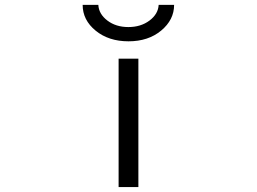

<svg xmlns="http://www.w3.org/2000/svg" viewBox="-20 -757 1040 777"><path d="M460 0V-519.5H540V0ZM622.1 -737.3H684.6Q684.6 -676.8 632.3 -633.3Q580.1 -589.8 500 -589.8Q419.9 -589.8 367.2 -632.8Q314.5 -675.8 314.5 -737.3H377.9Q379.9 -700.2 414.6 -673.8Q449.2 -647.5 499.5 -647.5Q549.8 -647.5 585 -673.8Q620.1 -700.2 622.1 -737.3Z"/></svg>

Font: Gen Shin Gothic Monospace Normal
Style: Regular
Weight: 350
Designer: [Source Han Sans]
Ryoko NISHIZUKA  (kana & ideographs); Paul D. Hunt (Latin, Greek & Cyrillic); Wenlong ZHANG  (bopomofo
Version: Version 1.002.20150607